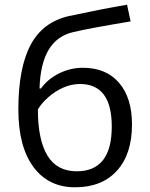

<svg xmlns="http://www.w3.org/2000/svg" viewBox="-20 -786 636 816"><path d="M58 -321Q58 -497 110 -595Q162 -693 274 -718Q414 -748 520 -766L535 -695Q366 -667 293 -650Q222 -634 186.5 -574Q151 -514 148 -410H154Q184 -451 232 -474.5Q280 -498 332 -498Q431 -498 486 -434Q541 -370 541 -257Q541 -131 477 -60.5Q413 10 299 10Q186 10 122 -76.5Q58 -163 58 -321ZM306 -58Q455 -58 455 -248Q455 -429 320 -429Q283 -429 248.5 -413.5Q214 -398 185.5 -373Q157 -348 141 -321Q141 -192 181.5 -125Q222 -58 306 -58Z"/></svg>

Font: Stephens Clock
Style: Regular
Weight: 400
Designer: Peter Wiegel (catfonts.de) with slight modifications by DT1.org
Version: Version 0.9.1